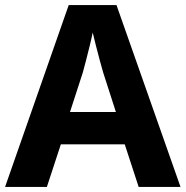

<svg xmlns="http://www.w3.org/2000/svg" viewBox="-20 -737 732 757"><path d="M526.7 0 471.8 -167.9H219.9L164.8 0H0L250.9 -717H439.3L691.7 0ZM386.8 -451.1Q382.6 -465.8 374.3 -495.7Q366.1 -525.5 358.1 -557.5Q350.1 -589.4 345.5 -608.7Q341.1 -586.3 333.7 -556.4Q326.4 -526.4 319.1 -498.4Q311.7 -470.4 306.5 -451.1L256 -295.5H436.9Z"/></svg>

Font: Noto Sans Khmer UI
Style: Regular
Weight: 400
Designer: Danh Hong and the Monotype Design Team
Foundry: Monotype Imaging Inc.
Version: Version 2.002